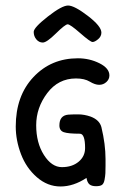

<svg xmlns="http://www.w3.org/2000/svg" viewBox="-20 -672 460 695"><path d="M347 -554Q347 -540 335 -530Q323 -520 315 -520Q307 -520 270.5 -552Q234 -584 225 -584Q216 -584 182.5 -551Q149 -518 135 -518Q121 -518 111.5 -529.5Q102 -541 102 -556.5Q102 -572 153 -612Q204 -652 226.5 -652Q249 -652 298 -614.5Q347 -577 347 -554ZM262 -461Q304 -461 340 -443Q376 -425 376 -399Q376 -385 365 -375Q354 -365 339 -365Q324 -365 305 -376.5Q286 -388 255 -388Q191 -388 151 -335Q111 -282 111 -218.5Q111 -155 139 -111Q167 -67 204 -67Q241 -67 264.5 -86.5Q288 -106 288 -136Q288 -188 269 -188Q227 -188 211 -193.5Q195 -199 195 -218Q195 -254 227 -257Q241 -258 263 -258Q285 -258 308 -250Q340 -238 347 -212Q362 -150 362 -96Q362 -90 362 -73Q362 -56 361.5 -45.5Q361 -35 358.5 -21.5Q356 -8 349.5 -3Q343 2 327.5 2Q312 2 304 -4.5Q296 -11 293 -28Q246 3 199 3Q152 3 113.5 -30.5Q75 -64 56 -114Q37 -164 37 -214Q37 -325 101 -393Q165 -461 262 -461Z"/></svg>

Font: Patrick Hand SC
Style: Regular
Weight: 400
Designer: Patrick Wagesreiter
Foundry: Patrick Wagesreiter
Version: Version 1.003;PS 001.003;hotconv 1.0.70;makeotf.lib2.5.58329